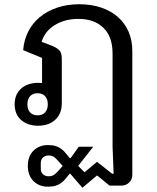

<svg xmlns="http://www.w3.org/2000/svg" viewBox="-20 -580 739 904"><path d="M206 299Q164 299 137.5 272.5Q111 246 111 201Q111 156 137.5 129.5Q164 103 206 103Q227 103 241.5 107.5Q256 112 266.5 119.5Q277 127 284.5 135.5Q292 144 299 153L309 165H312L351 111H419L348 201L378 231L437 182L508 238H515L510 111V-328Q510 -407 467 -449Q424 -491 349 -491Q285 -491 238 -462Q191 -433 176 -383L226 -364Q246 -356 258.5 -344Q271 -332 271 -303V-93Q271 -45 240.5 -16.5Q210 12 160 12Q110 12 79.5 -15Q49 -42 49 -89Q49 -136 79.5 -163Q110 -190 160 -190Q165 -190 169 -189.5Q173 -189 178 -189V-307L89 -344Q93 -392 113 -431.5Q133 -471 167.5 -499.5Q202 -528 249 -544Q296 -560 353 -560Q410 -560 456 -544.5Q502 -529 535 -500Q568 -471 585.5 -430.5Q603 -390 603 -339V243Q603 265 588 279.5Q573 294 551 294H496L437 246L368 304L311 238H308L299 249Q292 258 284.5 266.5Q277 275 266.5 282.5Q256 290 241.5 294.5Q227 299 206 299ZM157 -37Q180 -37 192.5 -51Q205 -65 205 -89Q205 -113 192.5 -127Q180 -141 157 -141Q134 -141 121.5 -127Q109 -113 109 -89Q109 -65 121.5 -51Q134 -37 157 -37ZM209 250Q228 250 240 239Q252 228 264 214L275 201L264 189Q252 175 240 163.5Q228 152 209 152Q194 152 183 161Q172 170 172 188V214Q172 232 183 241Q194 250 209 250Z"/></svg>

Font: IBM Plex Sans Thai Looped Text
Style: Regular
Weight: 450
Designer: Mike Abbink, Paul van der Laan, Pieter van Rosmalen, Ben Mitchell, Mark Frömberg
Foundry: Bold Monday
Version: Version 1.1